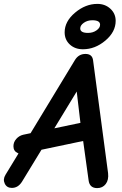

<svg xmlns="http://www.w3.org/2000/svg" viewBox="-54 -959 626 986"><path d="M372 -706Q331 -706 304.5 -730.5Q278 -755 278 -793Q278 -849 331.5 -894Q385 -939 446 -939Q486 -939 513 -914Q540 -889 540 -852Q540 -795 487 -750.5Q434 -706 372 -706ZM398 -790Q423 -790 441.5 -803Q460 -816 460 -832Q460 -855 420 -855Q395 -855 376.5 -842Q358 -829 358 -813Q358 -790 398 -790ZM445 7Q406 7 401 -33L373 -235L159 -190L59 -26Q39 6 7 6Q-19 6 -29.5 -16Q-40 -38 -26 -61L41 -171L37 -173Q15 -183 15 -208Q15 -229 29.5 -245.5Q44 -262 65 -267L103 -275L331 -651Q350 -682 385 -682Q420 -682 424 -649L501 -70Q505 -35 489 -14Q473 7 445 7ZM225 -300 359 -328 340 -489Z"/></svg>

Font: Comic Neue
Style: Bold Italic
Weight: 700
Italic angle: -12°
Designer: Craig Rozynski
Foundry: Craig Rozynski
Version: Version 2.003